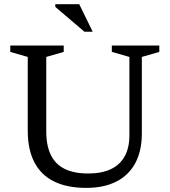

<svg xmlns="http://www.w3.org/2000/svg" viewBox="-20 -904 826 934"><path d="M609.5 -246.5V-627L524 -651.5V-682.5H755V-651.5L670 -627V-255Q670 -170 638.2 -110.8Q606.5 -51.5 546 -20.8Q485.5 10 399.5 10Q307 10 243.8 -20.8Q180.5 -51.5 147.8 -113.5Q115 -175.5 115 -268V-627L30 -651.5V-682.5H290V-651.5L205 -627V-265Q205 -195.5 227.5 -149.8Q250 -104 295.5 -82Q341 -60 409 -60Q474.5 -60 519 -81Q563.5 -102 586.5 -143.5Q609.5 -185 609.5 -246.5ZM431 -749.5H391L249 -870.5V-883.5H365.5Z"/></svg>

Font: Newsreader
Style: Regular
Weight: 400
Designer: Hugues Gentile
Foundry: Production Type
Version: Version 1.003